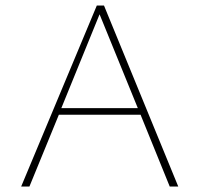

<svg xmlns="http://www.w3.org/2000/svg" viewBox="-20 -678 725 698"><path d="M491 -261H194L87 0H57L332 -658H358L628 0H597ZM481 -285 342 -626 203 -285Z"/></svg>

Font: Ysabeau SC Extralight
Style: Regular
Weight: 200
Designer: Christian Thalmann (Catharsis Fonts)
Version: Version 0.003